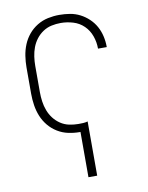

<svg xmlns="http://www.w3.org/2000/svg" viewBox="-84 -589 668 865"><g transform="rotate(-10 250.0 -156.5)"><path d="M250 215V8H247Q221 8 195 2.5Q169 -3 146 -17Q123 -31 106 -51.5Q89 -72 79 -96.5Q69 -121 65 -147.5Q61 -174 61 -200V-320Q61 -346 65 -372.5Q69 -399 79 -423.5Q89 -448 106 -468.5Q123 -489 146 -503Q169 -517 195 -522.5Q221 -528 247 -528Q272 -528 296 -524Q320 -520 341.5 -509Q363 -498 381 -481Q399 -464 410.5 -443Q422 -422 427.5 -398Q433 -374 433 -350V-348H393V-349Q393 -378 383 -406Q373 -434 352.5 -454Q332 -474 304 -482.5Q276 -491 247 -491Q226 -491 205 -486.5Q184 -482 166 -470Q148 -458 135 -441Q122 -424 114.5 -404Q107 -384 104 -362.5Q101 -341 101 -320V-200Q101 -179 104 -157.5Q107 -136 114.5 -116Q122 -96 135 -79Q148 -62 166 -50Q184 -38 205 -33.5Q226 -29 247 -29Q258 -29 268.5 -29.5Q279 -30 290 -33V215Z"/></g></svg>

Font: Iosevka SS18 Extralight
Style: Regular
Weight: 200
Monospace: yes
Designer: Belleve Invis
Foundry: Belleve Invis
Version: Version 25.1.1; ttfautohint (v1.8.4)